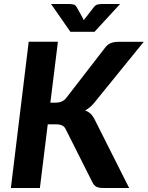

<svg xmlns="http://www.w3.org/2000/svg" viewBox="-20 -933 734 953"><path d="M34 0ZM230 -423.5H256Q290.5 -423.5 308.5 -446.5L501 -695.5Q514 -713 530.2 -719.2Q546.5 -725.5 568.5 -725.5H693.5L449.5 -425Q438 -410.5 426.5 -401Q415 -391.5 402.5 -385Q418.5 -379 430.2 -367.8Q442 -356.5 450.5 -338.5L621 0H492.5Q467.5 0 456.5 -7.2Q445.5 -14.5 439 -27.5L306.5 -291Q300 -305 288.2 -310.5Q276.5 -316 255 -316H217L178 0H34L122.5 -726H267.5ZM233.5 -913H325.5Q333 -913 343.5 -911Q354 -909 361 -897L390 -845L396 -833Q399.5 -839 405 -845L445 -896.5Q454.5 -909 465.8 -911Q477 -913 484.5 -913H576L449 -775H329.5Z"/></svg>

Font: Lato Heavy
Style: Italic
Weight: 800
Italic angle: -7°
Designer: Lukasz Dziedzic
Foundry: tyPoland Lukasz Dziedzic
Version: Version 2.007; 2014-02-27